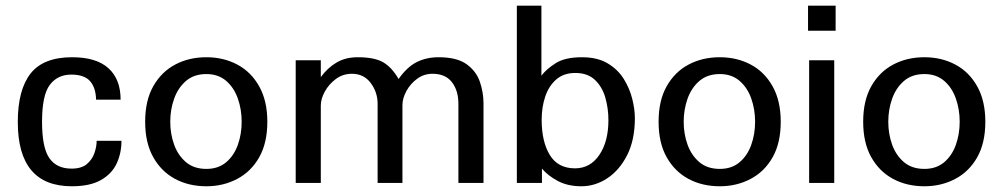

<svg xmlns="http://www.w3.org/2000/svg" viewBox="-20 -648 3552 680"><path d="M234.4 11.7Q43 11.7 43 -215.8Q43 -330.1 88.4 -387.7Q133.8 -445.3 235.4 -445.3Q321.3 -445.3 364.3 -406.2Q407.2 -367.2 407.2 -294.9Q385.7 -294.9 363.8 -294.9Q341.8 -294.9 320.3 -294.9Q319.3 -337.9 298.8 -360.8Q278.3 -383.8 232.4 -383.8Q183.6 -383.8 156.2 -347.2Q128.9 -310.5 128.9 -216.8Q128.9 -125 154.8 -87.9Q180.7 -50.8 233.4 -50.8Q268.6 -50.8 287.6 -66.9Q306.6 -83 314.5 -106Q322.3 -128.9 322.3 -149.4Q344.7 -149.4 366.7 -149.4Q388.7 -149.4 410.2 -149.4Q410.2 -105.5 393.1 -68.8Q376 -32.2 337.4 -10.3Q298.8 11.7 234.4 11.7Z M710.9 11.7Q648.4 11.7 599.6 -14.6Q550.8 -41 522.5 -91.8Q494.1 -142.6 494.1 -216.8Q494.1 -292 522.9 -342.8Q551.8 -393.6 600.6 -419.4Q649.4 -445.3 710.9 -445.3Q771.5 -445.3 820.3 -419.4Q869.1 -393.6 897.9 -342.3Q926.8 -291 926.8 -216.8Q926.8 -141.6 897.9 -90.8Q869.1 -40 819.8 -14.2Q770.5 11.7 710.9 11.7ZM710.9 -49.8Q752.9 -49.8 780.8 -73.2Q808.6 -96.7 822.3 -134.8Q835.9 -172.9 835.9 -216.8Q835.9 -260.7 822.3 -299.3Q808.6 -337.9 780.8 -361.8Q752.9 -385.7 710.9 -385.7Q667 -385.7 638.7 -361.3Q610.4 -336.9 596.7 -298.3Q583 -259.8 583 -216.8Q583 -173.8 596.7 -135.7Q610.4 -97.7 638.7 -73.7Q667 -49.8 710.9 -49.8Z M1027.3 0V-434.6H1116.2V-375Q1140.6 -408.2 1172.4 -426.8Q1204.1 -445.3 1247.1 -445.3Q1306.6 -445.3 1337.4 -427.2Q1368.2 -409.2 1391.6 -368.2Q1421.9 -411.1 1456.1 -428.2Q1490.2 -445.3 1533.2 -445.3Q1598.6 -445.3 1632.8 -420.4Q1667 -395.5 1679.7 -357.9Q1692.4 -320.3 1692.4 -282.2V0H1603.5V-280.3Q1603.5 -327.1 1580.6 -356.9Q1557.6 -386.7 1511.7 -386.7Q1481.4 -386.7 1457.5 -369.1Q1433.6 -351.6 1419.4 -325.7Q1405.3 -299.8 1405.3 -275.4V0H1317.4V-280.3Q1317.4 -321.3 1293 -354Q1268.6 -386.7 1226.6 -386.7Q1194.3 -386.7 1169.4 -368.2Q1144.5 -349.6 1130.4 -323.7Q1116.2 -297.9 1116.2 -274.4V0Z M2039.1 11.7Q1991.2 11.7 1956.1 -6.8Q1920.9 -25.4 1899.4 -50.8V0H1810.5V-627.9H1897.5V-379.9Q1915 -403.3 1948.2 -424.3Q1981.4 -445.3 2041 -445.3Q2095.7 -445.3 2131.8 -423.8Q2168 -402.3 2189 -368.7Q2210 -335 2219.2 -297.9Q2228.5 -260.7 2228.5 -229.5Q2228.5 -152.3 2201.2 -98.6Q2173.8 -44.9 2130.9 -16.6Q2087.9 11.7 2039.1 11.7ZM2016.6 -51.8Q2070.3 -51.8 2102.5 -99.1Q2134.8 -146.5 2134.8 -222.7Q2134.8 -263.7 2124 -301.8Q2113.3 -339.8 2087.4 -364.7Q2061.5 -389.6 2017.6 -389.6Q1976.6 -389.6 1950.2 -366.7Q1923.8 -343.8 1911.1 -306.2Q1898.4 -268.6 1898.4 -223.6Q1898.4 -146.5 1927.2 -99.1Q1956.1 -51.8 2016.6 -51.8Z M2529.3 11.7Q2466.8 11.7 2418 -14.6Q2369.1 -41 2340.8 -91.8Q2312.5 -142.6 2312.5 -216.8Q2312.5 -292 2341.3 -342.8Q2370.1 -393.6 2418.9 -419.4Q2467.8 -445.3 2529.3 -445.3Q2589.8 -445.3 2638.7 -419.4Q2687.5 -393.6 2716.3 -342.3Q2745.1 -291 2745.1 -216.8Q2745.1 -141.6 2716.3 -90.8Q2687.5 -40 2638.2 -14.2Q2588.9 11.7 2529.3 11.7ZM2529.3 -49.8Q2571.3 -49.8 2599.1 -73.2Q2627 -96.7 2640.6 -134.8Q2654.3 -172.9 2654.3 -216.8Q2654.3 -260.7 2640.6 -299.3Q2627 -337.9 2599.1 -361.8Q2571.3 -385.7 2529.3 -385.7Q2485.4 -385.7 2457 -361.3Q2428.7 -336.9 2415 -298.3Q2401.4 -259.8 2401.4 -216.8Q2401.4 -173.8 2415 -135.7Q2428.7 -97.7 2457 -73.7Q2485.4 -49.8 2529.3 -49.8Z M2845.7 0V-434.6H2934.6V0ZM2841.8 -539.1V-627.9H2939.5V-539.1Z M3253.9 11.7Q3191.4 11.7 3142.6 -14.6Q3093.8 -41 3065.4 -91.8Q3037.1 -142.6 3037.1 -216.8Q3037.1 -292 3065.9 -342.8Q3094.7 -393.6 3143.6 -419.4Q3192.4 -445.3 3253.9 -445.3Q3314.5 -445.3 3363.3 -419.4Q3412.1 -393.6 3440.9 -342.3Q3469.7 -291 3469.7 -216.8Q3469.7 -141.6 3440.9 -90.8Q3412.1 -40 3362.8 -14.2Q3313.5 11.7 3253.9 11.7ZM3253.9 -49.8Q3295.9 -49.8 3323.7 -73.2Q3351.6 -96.7 3365.2 -134.8Q3378.9 -172.9 3378.9 -216.8Q3378.9 -260.7 3365.2 -299.3Q3351.6 -337.9 3323.7 -361.8Q3295.9 -385.7 3253.9 -385.7Q3210 -385.7 3181.6 -361.3Q3153.3 -336.9 3139.6 -298.3Q3126 -259.8 3126 -216.8Q3126 -173.8 3139.6 -135.7Q3153.3 -97.7 3181.6 -73.7Q3210 -49.8 3253.9 -49.8Z"/></svg>

Font: Padauk Book
Style: Regular
Weight: 400
Designer: Debbi Hosken, Becca Hirsbrunner Spalinger
Foundry: SIL International
Version: Version 5.000